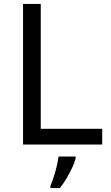

<svg xmlns="http://www.w3.org/2000/svg" viewBox="-20 -734 564 975"><path d="M97 0V-714H187V-80H499V0ZM364 70Q360 88 347.5 115.5Q335 143 318.5 171Q302 199 284 221H236V209Q244 192 252.5 165.5Q261 139 268 110.5Q275 82 277 61H364Z"/></svg>

Font: Noto Sans Tifinagh APT
Style: Regular
Weight: 400
Designer: JamraPatel
Foundry: JamraPatel LLC
Version: Version 2.006; ttfautohint (v1.8.4.7-5d5b)